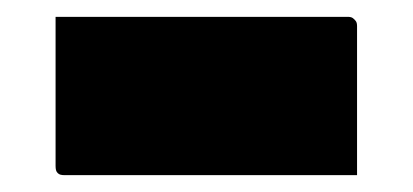

<svg xmlns="http://www.w3.org/2000/svg" viewBox="-20 -414 490 228"><path d="M46 -394H393Q397 -394 399 -392.5Q401 -391 402.5 -389Q404 -387 404 -383Q404 -338 404 -294.5Q404 -251 404 -206H57Q54 -206 52 -206.5Q50 -207 48.5 -208.5Q47 -210 46.5 -212Q46 -214 46 -217Q46 -262 46 -305.5Q46 -349 46 -394Z"/></svg>

Font: Recursive Black
Style: Regular
Weight: 900
Version: Version 1.085